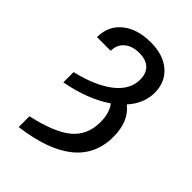

<svg xmlns="http://www.w3.org/2000/svg" viewBox="-225 -649 958 958"><g transform="rotate(45 254.5 -170.0)"><path d="M90.8 -102.5V-174.8Q216.8 -205.1 284.7 -258.8Q352.5 -312.5 352.5 -382.8Q352.5 -427.2 327.6 -450.9Q302.7 -474.6 254.9 -474.6Q205.6 -474.6 176 -449.2Q146.5 -423.8 146.5 -380.9H49.8Q49.8 -459.5 106.4 -506.1Q163.1 -552.7 258.8 -552.7Q346.7 -552.7 398.4 -508.1Q450.2 -463.4 450.2 -387.7Q450.2 -313 392.6 -248.5Q460 -196.3 460 -86.9Q460 164.6 90.8 212.9V136.7Q236.3 104.5 299.3 51.3Q362.3 -2 362.3 -92.8Q362.3 -158.2 332.5 -195.8Q286.6 -164.1 225.6 -140.1Q164.6 -116.2 90.8 -102.5Z"/></g></svg>

Font: Inter Display
Style: Regular
Weight: 400
Designer: Rasmus Andersson
Foundry: rsms
Version: Version 4.001;git-9221beed3